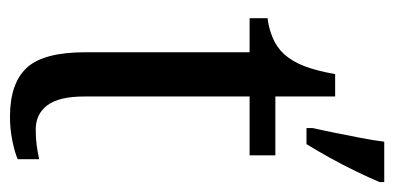

<svg xmlns="http://www.w3.org/2000/svg" viewBox="-228 -572 810 395"><g transform="rotate(90 177.5 -375.0)"><path d="M221 10Q152 10 120 -24.5Q88 -59 88 -145V-483H18V-520Q37 -522 57 -530Q77 -538 92 -554Q107 -571 116.5 -595.5Q126 -620 133 -659H179V-536H300V-483H179V-143Q179 -91 197 -67Q215 -43 247 -43Q265 -43 279.5 -45Q294 -47 308 -50V-6Q295 0 270.5 5Q246 10 221 10ZM244 -613Q249 -635 254 -660Q259 -685 264 -710.5Q269 -736 272 -760H355V-750Q346 -729 333 -702Q320 -675 305 -648Q290 -621 277 -600H244Z"/></g></svg>

Font: Noto Serif Khmer SemiCondensed
Style: Regular
Weight: 400
Width: 4
Designer: Danh Hong and the Monotype Design Team
Foundry: Monotype Imaging Inc.
Version: Version 2.004